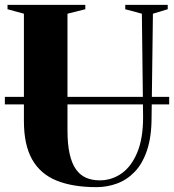

<svg xmlns="http://www.w3.org/2000/svg" viewBox="-21 -763 718 791"><path d="M376.5 8Q279 8 212.2 -19Q145.5 -46 111.5 -106Q77.5 -166 77.5 -264V-706.5L10 -725V-743H330.5V-725L257 -706.5V-226.5Q257 -168.5 266 -128.8Q275 -89 292.2 -65Q309.5 -41 334 -30.5Q358.5 -20 389.5 -20Q439 -20 479.5 -48.2Q520 -76.5 544.2 -134.2Q568.5 -192 568.5 -280L563.5 -706.5L495 -725V-743H670V-725L609 -706.5L603.5 -280.5Q603.5 -199.5 584.8 -144Q566 -88.5 534 -55.2Q502 -22 461.2 -7Q420.5 8 376.5 8ZM676 -364V-333H-1V-364Z"/></svg>

Font: Merriweather 144pt ExtraBold
Style: Regular
Weight: 800
Version: Version 2.100